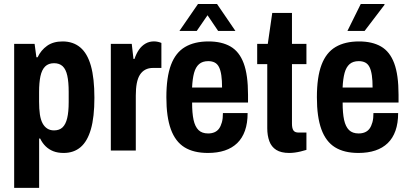

<svg xmlns="http://www.w3.org/2000/svg" viewBox="-20 -744 2021 949"><path d="M50 184.5V-527.2H151L159.9 -460.9H165.9Q182.3 -495.9 212.7 -517.5Q243.1 -539.2 289.3 -539.2Q341.4 -539.2 376.7 -509.7Q412 -480.1 429.3 -418.7Q446.6 -357.3 446.6 -260.6Q446.6 -165.2 429.3 -105.3Q412 -45.4 378.3 -16.7Q344.6 12 294.5 12Q265.5 12 243.7 3.5Q222 -5 205.7 -20.8Q189.4 -36.6 178.6 -59.1H173.4V184.5ZM247 -99.5Q273.6 -99.5 289.2 -114.5Q304.8 -129.5 312.1 -160.1Q319.5 -190.7 319.5 -239.9V-290.4Q319.5 -339 312.5 -370.4Q305.6 -401.8 289.6 -416.7Q273.6 -431.6 247.2 -431.6Q219.4 -431.6 203 -415.3Q186.7 -399 179.9 -367.4Q173.2 -335.8 173.2 -289.6V-241.5Q173.2 -205.4 177.1 -178.8Q181.1 -152.1 190.2 -134.9Q199.3 -117.8 213.4 -108.7Q227.5 -99.5 247 -99.5Z M527.8 0V-527.2H631.2L639.7 -452.7H644.7Q653.7 -479.4 666.9 -498.4Q680.1 -517.4 698.9 -528.4Q717.7 -539.4 740.7 -539.4Q751.2 -539.4 760.8 -537.2Q770.5 -535 777.7 -531.8V-408.2H736.3Q714.7 -408.2 698.5 -399.7Q682.3 -391.2 671.7 -374.7Q661.1 -358.2 656.1 -332.3Q651.2 -306.5 651.2 -271.8V0Z M1007.7 12Q937.1 12 891.9 -16Q846.7 -44 824.5 -104.9Q802.3 -165.8 802.3 -263.2Q802.3 -363 825.2 -423.6Q848.1 -484.2 894.6 -511.7Q941.1 -539.2 1010.8 -539.2Q1076 -539.2 1119.5 -514Q1163 -488.8 1184.4 -431.4Q1205.9 -374 1205.9 -275.7V-237.3H929.6Q929.4 -185.2 936.7 -151.5Q944.1 -117.9 961.2 -101.1Q978.3 -84.4 1008.7 -84.4Q1026.2 -84.4 1039.8 -90.2Q1053.5 -96 1062.4 -108Q1071.3 -120.1 1076.7 -139.4Q1082 -158.7 1081.8 -185H1203.9Q1203.9 -135.3 1190.8 -98.1Q1177.7 -60.9 1152.4 -36.5Q1127.2 -12.2 1090.9 -0.1Q1054.7 12 1007.7 12ZM929.4 -311.2H1077.6Q1077.6 -346.6 1074 -371.4Q1070.4 -396.3 1062.6 -412.1Q1054.7 -427.9 1041.3 -434.9Q1027.9 -441.8 1009.2 -441.8Q980.8 -441.8 964 -427.1Q947.1 -412.4 939.2 -383.6Q931.4 -354.8 929.4 -311.2ZM866.9 -591.2 958.6 -724.2H1052.8L1143.5 -591.2H1058.1L983 -702.3L1029.1 -702.6L952.5 -591.2Z M1409.6 12Q1369.3 12 1345.4 -3.1Q1321.4 -18.3 1311.2 -46.3Q1301 -74.3 1301 -109.9V-426.9H1251.2V-527.2H1303.6L1325.7 -680.2H1423.1V-527.2H1494.6V-426.9H1423.1V-132.9Q1423.1 -110.4 1430.1 -99.6Q1437.1 -88.8 1456 -88.8H1494.6V-3.2Q1481.1 1 1466.2 4.6Q1451.3 8.2 1437 10.1Q1422.7 12 1409.6 12Z M1751.7 12Q1681.1 12 1635.9 -16Q1590.7 -44 1568.5 -104.9Q1546.3 -165.8 1546.3 -263.2Q1546.3 -363 1569.2 -423.6Q1592.1 -484.2 1638.6 -511.7Q1685.1 -539.2 1754.8 -539.2Q1820 -539.2 1863.5 -514Q1907 -488.8 1928.4 -431.4Q1949.9 -374 1949.9 -275.7V-237.3H1673.6Q1673.4 -185.2 1680.7 -151.5Q1688.1 -117.9 1705.2 -101.1Q1722.3 -84.4 1752.7 -84.4Q1770.2 -84.4 1783.8 -90.2Q1797.5 -96 1806.4 -108Q1815.3 -120.1 1820.7 -139.4Q1826 -158.7 1825.8 -185H1947.9Q1947.9 -135.3 1934.8 -98.1Q1921.7 -60.9 1896.4 -36.5Q1871.2 -12.2 1834.9 -0.1Q1798.7 12 1751.7 12ZM1673.4 -311.2H1821.6Q1821.6 -346.6 1818 -371.4Q1814.4 -396.3 1806.6 -412.1Q1798.7 -427.9 1785.3 -434.9Q1771.9 -441.8 1753.2 -441.8Q1724.8 -441.8 1708 -427.1Q1691.1 -412.4 1683.2 -383.6Q1675.4 -354.8 1673.4 -311.2ZM1697.3 -591.2 1763.1 -724.2H1880.3L1880.5 -720.2L1782.2 -591.2Z"/></svg>

Font: Archivo SemiBold Condensed
Style: Regular
Weight: 600
Width: 3
Version: Version 2.001